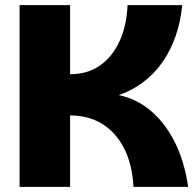

<svg xmlns="http://www.w3.org/2000/svg" viewBox="-20 -725 762 745"><path d="M56 0V-705H252V-437Q318 -437 366 -469.5Q414 -502 442.5 -562Q471 -622 475 -705H687Q681 -641 661.5 -585Q642 -529 610.5 -484Q579 -439 536 -406.5Q493 -374 441 -356Q512 -341 567.5 -293Q623 -245 659.5 -171Q696 -97 710 0H498Q493 -88 461.5 -149.5Q430 -211 377 -244Q324 -277 252 -277V0Z"/></svg>

Font: Parkinsans Light ExtraBold
Style: Regular
Weight: 800
Version: Version 1.000